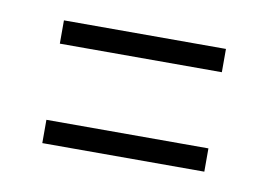

<svg xmlns="http://www.w3.org/2000/svg" viewBox="-37 -466 398 285"><g transform="rotate(10 162.0 -323.5)"><path d="M284.2 -231H40V-266.1H284.2ZM284.2 -380.9H40V-416H284.2Z"/></g></svg>

Font: Bigelow Rules
Style: Regular
Weight: 400
Designer: Astigmatic (AOETI)
Foundry: Astigmatic (AOETI)
Version: Version 1.001